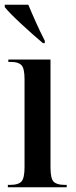

<svg xmlns="http://www.w3.org/2000/svg" viewBox="-21 -786 317 806"><path d="M12 0H259V-10H249Q217 -10 204 -23.5Q191 -37 191 -83V-536H14V-526H26Q56 -526 69 -512.5Q82 -499 82 -454V-84Q82 -38 69 -24Q56 -10 24 -10H12ZM159 -605H167V-615Q148 -652 130 -692Q112 -732 98 -766H-1V-756Q20 -730 71 -683Q122 -636 159 -605Z"/></svg>

Font: Noto Serif Display Condensed Semi
Style: Regular
Weight: 600
Width: 3
Designer: Monotype Design Team
Foundry: Monotype Imaging Inc.
Version: Version 1.900